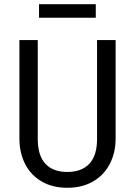

<svg xmlns="http://www.w3.org/2000/svg" viewBox="-20 -879 640 910"><path d="M528 -223Q528 -154 499.5 -100.5Q471 -47 419.5 -18Q368 11 299 11Q229 11 178 -18.5Q127 -48 99.5 -101Q72 -154 72 -223V-689H159V-220Q159 -142 195 -103Q231 -64 299 -64Q367 -64 403.5 -103Q440 -142 440 -220V-689H528ZM165 -795V-859H434V-795Z"/></svg>

Font: Fira Mono
Style: Regular
Weight: 400
Designer: Carrois Corporate & Edenspiekermann AG
Foundry: Carrois Corporate GbR & Edenspiekermann AG
Version: Version 3.206